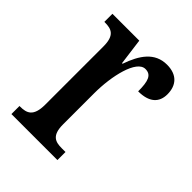

<svg xmlns="http://www.w3.org/2000/svg" viewBox="-163 -635 723 723"><g transform="rotate(45 198.5 -273.0)"><path d="M21 0H266V-43H246C212 -43 186 -51 186 -110V-276C186 -368 211 -477 258 -477C289 -477 298 -453 298 -398C356 -398 384 -424 384 -468C384 -515 358 -546 304 -546C239 -546 206 -496 183 -430H180L166 -536H23V-493H26C61 -493 86 -484 86 -425V-115C86 -52 59 -43 24 -43H21Z"/></g></svg>

Font: Noto Serif Armenian ExtraCondensed Medium
Style: Regular
Weight: 500
Width: 2
Designer: Monotype Design Team
Foundry: Monotype Imaging Inc.
Version: Version 2.008